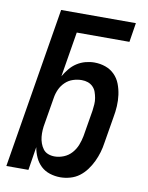

<svg xmlns="http://www.w3.org/2000/svg" viewBox="-84 -796 668 865"><g transform="rotate(10 250.0 -363.5)"><path d="M252 8Q227 8 203.5 0.5Q180 -7 163 -23Q146 -39 136 -61Q126 -83 122 -107L105 0H4L125 -735H467L453 -647H212L178 -441Q189 -460 203 -477Q217 -494 235 -505.5Q253 -517 273.5 -522.5Q294 -528 314 -528Q341 -528 365 -519.5Q389 -511 406.5 -493.5Q424 -476 433 -452.5Q442 -429 445.5 -403.5Q449 -378 447.5 -351.5Q446 -325 441 -299L421 -179Q418 -157 411.5 -135Q405 -113 395 -92Q385 -71 371 -52Q357 -33 338.5 -19Q320 -5 297 1.5Q274 8 252 8ZM210 -80Q231 -80 252 -88.5Q273 -97 288 -114Q303 -131 311 -151.5Q319 -172 323 -193L343 -313Q345 -328 346 -342.5Q347 -357 344.5 -371Q342 -385 337.5 -398Q333 -411 323 -421Q313 -431 300 -435.5Q287 -440 272 -440Q252 -440 232 -433.5Q212 -427 196.5 -412Q181 -397 172.5 -378Q164 -359 161 -339L141 -219Q138 -204 137 -188Q136 -172 137.5 -157Q139 -142 144 -128Q149 -114 157.5 -102.5Q166 -91 180 -85.5Q194 -80 210 -80Z"/></g></svg>

Font: Iosevka Term Curly SmBd Obl
Style: Regular
Weight: 600
Italic angle: -9°
Designer: Belleve Invis
Foundry: Belleve Invis
Version: Version 32.3.0